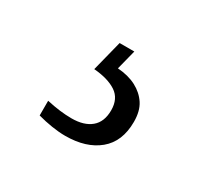

<svg xmlns="http://www.w3.org/2000/svg" viewBox="-65 -103 464 430"><g transform="rotate(30 166.5 111.5)"><path d="M137 232Q121 232 102 229Q83 226 65 221V183Q83 187 99 189Q115 191 130 191Q162 191 180 176Q198 161 198 131Q198 101 177 87Q156 73 119 70L139 -9H177L164 42Q192 44 212 54.5Q232 65 243.5 82.5Q255 100 255 128Q255 179 223 205.5Q191 232 137 232Z"/></g></svg>

Font: Noto Rashi Hebrew Light
Style: Regular
Weight: 300
Version: Version 1.006